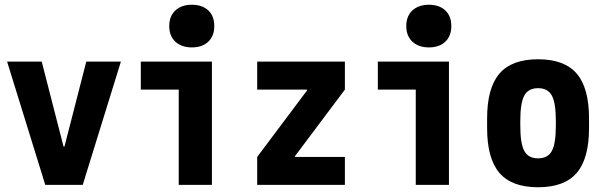

<svg xmlns="http://www.w3.org/2000/svg" viewBox="-20 -780 2540 810"><path d="M171 0 10 -520H156L248 -162H252L344 -520H490L329 0Z M734 0V-402H574V-520H874V0ZM789.5 -580Q746 -580 720 -604Q694 -628 694 -670Q694 -712.4 720.1 -736.2Q746.2 -760 789 -760Q833 -760 858.5 -736.2Q884 -712.4 884 -670Q884 -628 858.5 -604Q833 -580 789.5 -580Z M1065 0V-118L1275 -398V-402H1065V-520H1435V-402L1225 -122V-118H1435V0Z M1734 0V-402H1574V-520H1874V0ZM1789.5 -580Q1746 -580 1720 -604Q1694 -628 1694 -670Q1694 -712.4 1720.1 -736.2Q1746.2 -760 1789 -760Q1833 -760 1858.5 -736.2Q1884 -712.4 1884 -670Q1884 -628 1858.5 -604Q1833 -580 1789.5 -580Z M2250 10Q2139 10 2087 -50.5Q2035 -111 2035 -240V-280Q2035 -409 2087 -469.5Q2139 -530 2250 -530Q2361 -530 2413 -469.5Q2465 -409 2465 -280V-240Q2465 -111 2413 -50.5Q2361 10 2250 10ZM2250 -112Q2291 -112 2308 -143Q2325 -174 2325 -250V-270Q2325 -346 2308 -377Q2291 -408 2250 -408Q2209 -408 2192 -377Q2175 -346 2175 -270V-250Q2175 -174 2192 -143Q2209 -112 2250 -112Z"/></svg>

Font: M PLUS 1 Code
Style: Regular
Weight: 400
Designer: Coji Morishita
Foundry: UNDERFOREST DESIGN
Version: Version 1.005